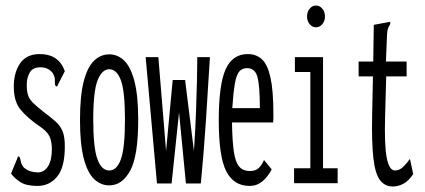

<svg xmlns="http://www.w3.org/2000/svg" viewBox="-20 -664 1540 696"><path d="M116 10Q76 10 54.5 -3.5Q33 -17 20 -35L42 -88L45 -97L51 -95Q54 -88 55.5 -78.5Q57 -69 66 -57Q78 -47 91 -43Q104 -39 117 -39Q140 -39 154 -61Q168 -83 168 -123Q168 -152 159 -170.5Q150 -189 121 -208Q79 -237 54.5 -266.5Q30 -296 30 -350Q30 -401 53 -434.5Q76 -468 124 -468Q193 -468 215 -406L191 -359L187 -350L181 -353Q178 -361 179 -372Q180 -383 172 -398Q156 -420 127 -420Q98 -420 87.5 -400.5Q77 -381 77 -357Q77 -334 81.5 -319.5Q86 -305 99 -292Q112 -279 136 -260Q164 -239 181 -224Q198 -209 206.5 -189Q215 -169 215 -133Q215 -57 187 -23.5Q159 10 116 10Z M376 8Q345 8 321 -15Q297 -38 283.5 -90Q270 -142 270 -229Q270 -317 283.5 -369Q297 -421 321 -444Q345 -467 376 -467Q407 -467 430.5 -444Q454 -421 467.5 -369Q481 -317 481 -229Q481 -99 452 -45.5Q423 8 376 8ZM376 -46Q404 -46 418.5 -87.5Q433 -129 433 -230Q433 -334 418 -373.5Q403 -413 376 -413Q350 -413 334 -373.5Q318 -334 318 -230Q318 -129 333 -87.5Q348 -46 376 -46Z M549 1 508 -457H554L582 -117L606 -374H651L683 -117Q688 -190 690.5 -257Q693 -324 694 -373.5Q695 -423 695 -442V-457H741Q734 -341 726.5 -227Q719 -113 708 1H654L629 -256L602 1Z M885 10Q827 10 800 -43.5Q773 -97 773 -227Q773 -358 798 -413Q823 -468 878 -468Q909 -468 929.5 -449Q950 -430 960.5 -383Q971 -336 971 -251Q971 -241 971 -234.5Q971 -228 970 -220H821Q822 -151 828 -112.5Q834 -74 848 -59Q862 -44 886 -44Q907 -44 918.5 -55.5Q930 -67 937 -84L965 -50Q951 -23 931 -6.5Q911 10 885 10ZM822 -272H922Q922 -351 913.5 -384Q905 -417 876 -417Q858 -417 847.5 -405Q837 -393 831.5 -361.5Q826 -330 822 -272Z M1046 0V-54H1105V-403H1049V-457H1151V-54H1204V0ZM1125 -565Q1112 -565 1102.5 -576.5Q1093 -588 1093 -604Q1093 -621 1102.5 -632.5Q1112 -644 1125 -644Q1139 -644 1148.5 -632.5Q1158 -621 1158 -604Q1158 -588 1148.5 -576.5Q1139 -565 1125 -565Z M1404 12Q1375 12 1357.5 -11Q1340 -34 1333.5 -90.5Q1327 -147 1329 -248L1332 -387H1280V-441H1333L1335 -574L1384 -583L1394 -585L1395 -578Q1391 -571 1387.5 -563.5Q1384 -556 1383 -539L1379 -441H1454V-387H1380L1376 -243Q1373 -137 1382 -91.5Q1391 -46 1412 -46Q1429 -46 1443 -60.5Q1457 -75 1466 -88L1478 -33Q1461 -8 1442.5 2Q1424 12 1404 12Z"/></svg>

Font: Inconsolata UltraCondensed
Style: Regular
Weight: 400
Width: 1
Monospace: yes
Designer: Raph Levien, Cyreal, Brenton Simpson
Foundry: Raph Levien, Cyreal, Google
Version: Version 3.001; ttfautohint (v1.8.2.53-6de2)